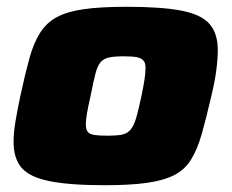

<svg xmlns="http://www.w3.org/2000/svg" viewBox="-20 -538 683 566"><path d="M289 8Q185 8 126 -4Q67 -16 43.5 -43.5Q20 -71 20 -120Q20 -146 25.5 -179.5Q31 -213 40 -255Q54 -320 66.5 -365.5Q79 -411 98 -441Q117 -471 147.5 -487.5Q178 -504 227.5 -511Q277 -518 353 -518Q457 -518 515.5 -506.5Q574 -495 598 -467Q622 -439 622 -391Q622 -364 617.5 -330Q613 -296 603 -255Q588 -190 575 -144Q562 -98 543.5 -68Q525 -38 494 -22Q463 -6 413.5 1Q364 8 289 8ZM296 -138Q319 -138 333.5 -140Q348 -142 357 -148.5Q366 -155 372.5 -167.5Q379 -180 384.5 -201.5Q390 -223 397 -255Q403 -284 406 -303.5Q409 -323 409 -338Q409 -353 402.5 -360Q396 -367 382.5 -369.5Q369 -372 345 -372Q317 -372 301 -368.5Q285 -365 276 -354Q267 -343 261 -319.5Q255 -296 247 -255Q240 -225 236.5 -204.5Q233 -184 233 -171Q233 -156 239 -149Q245 -142 259 -140Q273 -138 296 -138Z"/></svg>

Font: Saira Expanded ExtraBold
Style: Italic
Weight: 800
Width: 7
Italic angle: -12°
Designer: Hector Gatti with collaboration of the Omnibus-Type team
Foundry: Omnibus-Type
Version: Version 1.101